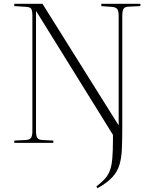

<svg xmlns="http://www.w3.org/2000/svg" viewBox="-20 -750 807 1008"><path d="M55 0V-12L116 -15Q135 -16 142.5 -26Q150 -36 150 -62V-668Q150 -694 144 -703.5Q138 -713 117 -714L55 -718V-730H203L602 -93H603V-667Q603 -693 595 -703Q587 -713 565 -714L512 -718V-730H717V-718L654 -715Q635 -714 628.5 -703.5Q622 -693 622 -666V-90Q622 -21 620 29Q618 79 607 115.5Q596 152 569 181Q542 210 492 238L486 229Q513 208 530 189.5Q547 171 556.5 146.5Q566 122 569.5 83Q573 44 573 -17V-42L171 -690H169V-62Q169 -36 176 -26Q183 -16 202 -15L260 -12V0Z"/></svg>

Font: Literata 72pt ExtraLight
Style: Regular
Weight: 200
Designer: Latin by Veronika Burian and Jose Scaglione. Greek by Irene Vlachou. Cyrillic by Vera Evstafieva.
Foundry: TypeTogether
Version: Version 3.002